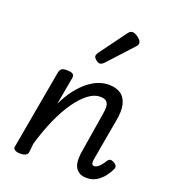

<svg xmlns="http://www.w3.org/2000/svg" viewBox="-153 -952 952 1078"><g transform="rotate(20 323.0 -413.0)"><path d="M490 16Q459 16 441.5 3.5Q424 -9 417 -28.5Q410 -48 410.5 -73Q411 -98 416 -124L453 -351Q458 -378 457 -397.5Q456 -417 444.5 -428Q433 -439 406 -439Q372 -439 336 -412Q300 -385 265 -335.5Q230 -286 199 -216.5Q168 -147 143 -62L138 -11Q136 2 125 8.5Q114 15 92 15Q73 15 60.5 8Q48 1 52 -15L136 -486Q140 -503 149.5 -509Q159 -515 179 -515Q206 -515 216 -507Q226 -499 222 -482L193 -319Q218 -372 247 -409.5Q276 -447 307 -471.5Q338 -496 368.5 -507.5Q399 -519 429 -519Q472 -519 500 -500.5Q528 -482 538 -443Q548 -404 536 -342L494 -105Q491 -87 491.5 -77.5Q492 -68 496.5 -64.5Q501 -61 507 -61Q516 -61 525 -67Q534 -73 544 -84.5Q554 -96 565 -114Q571 -123 579.5 -125Q588 -127 600 -121Q615 -113 619.5 -103.5Q624 -94 619 -85Q609 -62 591 -38.5Q573 -15 547.5 0.5Q522 16 490 16ZM339 -613Q329 -613 315.5 -624Q302 -635 302 -645Q302 -650 304 -655Q306 -660 310 -666L426 -824Q433 -834 439.5 -838Q446 -842 454 -842Q464 -842 477 -834.5Q490 -827 499.5 -816.5Q509 -806 509 -795Q509 -788 506 -783Q503 -778 497 -772L364 -627Q350 -613 339 -613Z"/></g></svg>

Font: Playwrite DE VA
Style: Regular
Weight: 400
Designer: Veronika Burian, José Scaglione
Foundry: TypeTogether
Version: Version 1.002